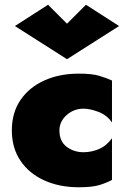

<svg xmlns="http://www.w3.org/2000/svg" viewBox="-20 -781 543 811"><path d="M263 -681 343 -761 483 -671 263 -531 43 -671 183 -761ZM231 -230Q231 -184 261.5 -161Q292 -138 333 -138Q366 -138 398 -151.5Q430 -165 453 -197V-21Q429 -8 398.5 1Q368 10 313 10Q231 10 167 -19Q103 -48 66.5 -102Q30 -156 30 -230Q30 -305 66.5 -358.5Q103 -412 167 -441Q231 -470 313 -470Q368 -470 398.5 -461Q429 -452 453 -441V-264Q430 -296 394.5 -309Q359 -322 333 -322Q292 -322 261.5 -295Q231 -268 231 -230Z"/></svg>

Font: Jost* Black
Style: Regular
Weight: 900
Version: Version 3.7